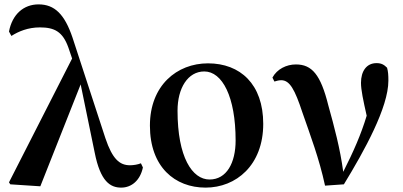

<svg xmlns="http://www.w3.org/2000/svg" viewBox="-20 -840 1840 876"><path d="M623 -95C608 -89 589 -86 573 -86C526 -86 493 -114 461 -209L311 -668C275 -775 229 -820 156 -820C88 -820 36 -775 21 -696L32 -676C65 -697 108 -715 162 -715C228 -715 266 -696 292 -623L309 -573L21 -8L27 1L164 10L348 -455L412 -144C438 -12 483 16 533 16C581 16 620 -18 632 -76Z M918 16C1057 16 1181 -86 1181 -275C1181 -456 1076 -551 929 -551C787 -551 664 -450 664 -267C664 -78 778 16 918 16ZM936 -21C857 -21 790 -123 790 -335C790 -438 837 -514 912 -514C994 -514 1055 -399 1055 -199C1055 -97 1014 -21 936 -21Z M1232 -468C1242 -471 1252 -474 1263 -474C1302 -474 1325 -432 1360 -326C1396 -222 1436 -118 1463 7L1549 1C1643 -153 1752 -350 1752 -472C1752 -497 1751 -513 1746 -531C1732 -545 1720 -552 1698 -552C1652 -552 1627 -515 1627 -462C1627 -430 1637 -383 1653 -312C1627 -226 1593 -149 1546 -56C1532 -162 1505 -262 1478 -359C1443 -500 1403 -546 1330 -546C1287 -546 1244 -525 1223 -486Z"/></svg>

Font: Source Han Serif
Style: Bold
Weight: 700
Designer: Ryoko NISHIZUKA 西塚涼子 (kana & ideographs); Frank Grießhammer (Latin, Greek & Cyrillic); Wenlong ZHANG 张文龙 (bopomofo); San
Foundry: Adobe Systems Incorporated
Version: Version 1.001;PS 1.001;hotconv 16.6.54;makeotf.lib2.5.65590